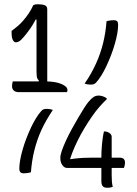

<svg xmlns="http://www.w3.org/2000/svg" viewBox="-20 -800 640 894"><path d="M374 -411Q391 -435 404 -458.5Q417 -482 427.5 -505Q438 -528 446 -551.5Q454 -575 460 -599Q466 -623 470 -648.5Q474 -674 476 -701Q479 -702 483 -703Q487 -704 491.5 -704.5Q496 -705 500.5 -705.5Q505 -706 510 -706Q520 -706 525 -701.5Q530 -697 530 -683Q530 -666 526 -643.5Q522 -621 514.5 -595Q507 -569 497 -543Q487 -517 475.5 -492.5Q464 -468 451.5 -448Q439 -428 427 -415Q423 -411 417.5 -408.5Q412 -406 404 -406Q399 -406 393.5 -406.5Q388 -407 383.5 -408Q379 -409 374 -411ZM226 -288Q210 -264 196.5 -240.5Q183 -217 172.5 -194Q162 -171 154 -147.5Q146 -124 140 -100Q134 -76 130 -50.5Q126 -25 124 2Q121 3 117 4Q113 5 108.5 5.5Q104 6 99.5 6.5Q95 7 90 7Q80 7 75 2Q70 -3 70 -16Q70 -33 74 -55.5Q78 -78 85.5 -104Q93 -130 103 -156Q113 -182 124.5 -206.5Q136 -231 148.5 -251Q161 -271 173 -284Q178 -289 183 -291Q188 -293 196 -293Q202 -293 207 -292.5Q212 -292 217 -291Q222 -290 226 -288ZM40 -421H190Q238 -421 266 -409Q294 -397 294 -381Q294 -380 294 -378.5Q294 -377 293.5 -375.5Q293 -374 292.5 -373Q292 -372 292 -371H68Q52 -371 44 -378.5Q36 -386 36 -399Q36 -403 36.5 -406Q37 -409 37.5 -412Q38 -415 38.5 -417.5Q39 -420 40 -421ZM200 -396H157L161 -425Q157 -429 154.5 -433.5Q152 -438 151 -446Q150 -454 150 -466Q150 -476 150 -500Q150 -524 150 -555.5Q150 -587 150 -621Q150 -655 150 -686Q150 -717 150 -739L161 -709H135L159 -736Q151 -718 142 -701.5Q133 -685 122.5 -669.5Q112 -654 99 -638Q88 -624 77 -613.5Q66 -603 53 -603Q46 -603 40 -613.5Q34 -624 34 -649V-656Q49 -667 62.5 -678.5Q76 -690 88 -704Q101 -719 113 -736.5Q125 -754 135 -776Q138 -777 140.5 -778Q143 -779 146 -779.5Q149 -780 152.5 -780Q156 -780 160 -780Q177 -780 188.5 -775.5Q200 -771 200 -757Q200 -752 200 -724Q200 -696 200 -656Q200 -616 200 -572Q200 -528 200 -489Q200 -450 200 -424.5Q200 -399 200 -396ZM505 70Q502 71 498.5 72Q495 73 491.5 73.5Q488 74 484.5 74Q481 74 477 74Q464 74 458 66.5Q452 59 452 43V-60Q452 -76 452.5 -92Q453 -108 454.5 -123.5Q456 -139 458 -155Q460 -171 464 -188H467Q478 -188 489 -181Q500 -174 500 -163V16Q500 34 501 45.5Q502 57 505 70ZM557 -18H292Q280 -18 270.5 -31Q261 -44 261 -63V-67Q261 -78 268 -98.5Q275 -119 287 -145Q299 -171 314 -198.5Q329 -226 344 -251.5Q359 -277 372 -297.5Q385 -318 394 -328Q406 -342 416 -348.5Q426 -355 440 -355Q445 -355 449.5 -354Q454 -353 459 -351.5Q464 -350 468.5 -347.5Q473 -345 477 -342V-338Q461 -323 443 -302.5Q425 -282 407.5 -256.5Q390 -231 373 -203Q356 -175 341.5 -145.5Q327 -116 316 -87.5Q305 -59 299 -32L307 -87V-40L277 -53Q301 -58 324 -61Q347 -64 369.5 -65Q392 -66 413 -66H535Q550 -66 556 -60Q562 -54 562 -43Q562 -40 561.5 -36.5Q561 -33 560.5 -30Q560 -27 559 -24Q558 -21 557 -18Z"/></svg>

Font: Recursive Monospace Casual Light
Style: Regular
Weight: 300
Version: Version 1.047